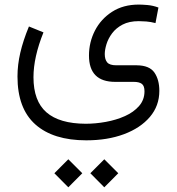

<svg xmlns="http://www.w3.org/2000/svg" viewBox="-20 -360 761 826"><path d="M368.7 385.3 428.7 325.2 488.8 385.3 428.7 445.8ZM213.9 385.3 273.9 325.2 334 385.3 273.9 445.8ZM167 -220.7Q124 -113.8 124 -27.8Q124 74.7 179.9 123.3Q235.8 171.9 348.6 172.4Q391.1 172.4 435.5 164.3Q480 156.2 517.6 139.4Q555.2 122.6 578.4 95.9Q601.6 69.3 601.6 32.7Q601.6 9.3 590.1 0.7Q578.6 -7.8 555.7 -7.8H475.6Q362.8 -7.8 362.8 -121.1Q362.8 -178.2 388.4 -228.3Q414.1 -278.3 462.2 -309.3Q510.3 -340.3 577.1 -340.3Q590.3 -340.3 614 -338.4Q637.7 -336.4 661.6 -327.6L648.9 -260.7Q628.4 -266.1 609.4 -267.6Q590.3 -269 577.1 -269Q535.6 -269 507.3 -254.2Q479 -239.3 462.2 -216.6Q445.3 -193.8 438 -169.7Q430.7 -145.5 430.7 -127.4Q430.7 -104 441.2 -91.6Q451.7 -79.1 480.5 -79.1H568.4Q623 -78.6 644.3 -47.9Q665.5 -17.1 665.5 30.8Q665.5 95.2 624.8 143.1Q584 190.9 513.2 217.3Q442.4 243.7 351.1 243.7Q209 243.7 132.1 175.3Q55.2 106.9 55.2 -31.2Q55.2 -81.1 67.4 -133.5Q79.6 -186 104.5 -246.1Z"/></svg>

Font: Vazir Light FD-WOL-UI
Style: Light-FD-WOL-UI
Weight: 300
Designer: Saber Rastikerdar
Foundry: Saber Rastikerdar
Version: Version 30.0.0